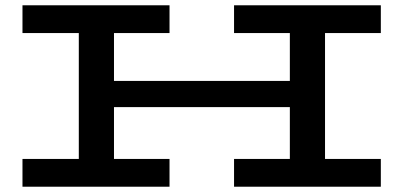

<svg xmlns="http://www.w3.org/2000/svg" viewBox="-20 -706 1525 726"><path d="M1209 -581V-105H1420V0H865V-105H1076V-301H411V-105H621V0H65V-105H278V-581H65V-686H621V-581H411V-400H1076V-581H865V-686H1420V-581Z"/></svg>

Font: BioRhyme Expanded
Style: Bold
Weight: 700
Width: 7
Designer: Aoife Mooney
Foundry: Aoife Mooney Type
Version: Version 1.000